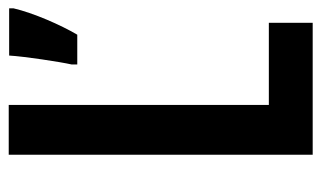

<svg xmlns="http://www.w3.org/2000/svg" viewBox="-172 -582 754 451"><g transform="rotate(-90 205.5 -357.0)"><path d="M67 0H377V-103H184V-714H67ZM411 -703V-713H300C298 -678 285 -592 279 -566V-553H349C372 -592 400 -656 411 -703Z"/></g></svg>

Font: Noto Sans Myanmar ExtraCondensed SemiBold
Style: Regular
Weight: 600
Width: 2
Designer: Monotype Design Team
Foundry: Monotype Imaging Inc.
Version: Version 2.107